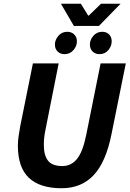

<svg xmlns="http://www.w3.org/2000/svg" viewBox="-20 -989 689 1021"><path d="M155 -652H292L221 -295Q217 -275 215 -256Q213 -237 213 -219Q213 -164 235 -135Q257 -106 312 -106Q359 -106 390 -144.5Q421 -183 439 -274L515 -652H649L573 -276Q543 -126 477.5 -57Q412 12 308 12Q192 12 133.5 -43.5Q75 -99 75 -215Q75 -237 79 -265.5Q83 -294 88 -320ZM323 -701Q301 -701 286.5 -715Q272 -729 272 -752Q272 -777 290.5 -798.5Q309 -820 338 -820Q360 -820 374.5 -806Q389 -792 389 -769Q389 -744 370.5 -722.5Q352 -701 323 -701ZM509 -701Q487 -701 472.5 -715Q458 -729 458 -752Q458 -777 476.5 -798.5Q495 -820 524 -820Q546 -820 560 -806Q574 -792 574 -769Q574 -744 556 -722.5Q538 -701 509 -701ZM304 -969H410L449 -906H452L517 -969H621L506 -851H373Z"/></svg>

Font: mr_Source Sans Pro
Style: Bold Italic
Weight: 700
Italic angle: -11°
Designer: Paul D. Hunt
Foundry: Adobe Systems Incorporated
Version: Version 1.036;July 10, 2024;FontCreator 11.5.0.2430 64-bit